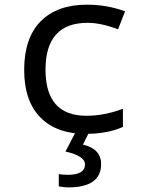

<svg xmlns="http://www.w3.org/2000/svg" viewBox="-20 -566 640 826"><path d="M518.1 -517.1 487.8 -439.9Q414.6 -467.8 356.9 -467.8Q175.8 -467.8 175.8 -266.1Q175.8 -67.9 352.1 -67.9Q428.7 -67.9 508.8 -98.1V-20Q443.4 9.8 348.1 9.8Q222.7 9.8 153.3 -61.3Q84 -132.3 84 -265.1Q84 -402.3 154.8 -474.1Q225.6 -545.9 354 -545.9Q440.9 -545.9 518.1 -517.1ZM232.9 235.8V183.1Q249 186 272 186Q345.7 186 345.7 141.1Q345.7 105 261.7 85.9L306.2 0H364.7L336.9 56.2Q415 74.2 415 140.1Q415 240.2 272.9 240.2Q256.3 240.2 232.9 235.8Z"/></svg>

Font: TypoPRO Noto Mono
Style: Regular
Weight: 400
Designer: Monotype Design Team
Foundry: Monotype Imaging Inc.
Version: Version 1.00